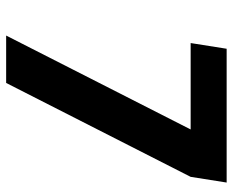

<svg xmlns="http://www.w3.org/2000/svg" viewBox="-88 -688 775 640"><g transform="rotate(90 300.0 -367.5)"><path d="M98 0 211 -222 411 -615H123L142 -735H588L569 -615L256 0Z"/></g></svg>

Font: Iosevka SS04 Heavy Extended
Style: Italic
Weight: 900
Width: 7
Italic angle: -9°
Monospace: yes
Designer: Belleve Invis
Foundry: Belleve Invis
Version: Version 19.0.0; ttfautohint (v1.8.4)